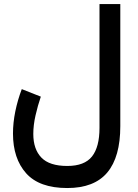

<svg xmlns="http://www.w3.org/2000/svg" viewBox="-20 -698 692 960"><path d="M581.5 -67.4Q581.5 86.9 516.4 164.6Q451.2 242.2 316.4 242.2Q176.8 242.2 110.8 168.5Q44.9 94.7 44.9 -30.3Q44.9 -84 56.6 -141.4Q68.4 -198.7 88.9 -252.4L184.1 -214.8Q168.9 -170.4 157.7 -121.3Q146.5 -72.3 146.5 -28.3Q146.5 47.9 186.8 89.8Q227.1 131.8 316.4 131.8Q402.3 131.8 439.9 84.5Q477.5 37.1 477.5 -58.6V-677.7H581.5Z"/></svg>

Font: Vazirmatn UI FD Medium
Style: Regular
Weight: 500
Designer: Saber Rastikerdar
Foundry: Saber Rastikerdar
Version: Version 33.003